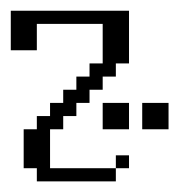

<svg xmlns="http://www.w3.org/2000/svg" viewBox="-20 -288 357 356"><path d="M194.8 23.9V0H219.2V23.9ZM170.4 -48.3V-97.2H219.2V-48.3ZM243.7 -48.3V-97.2H292.5V-48.3ZM48.3 48.3V23.9H23.9V-48.3H48.3V-72.8H72.8V-97.2H97.2V-121.6H121.6V-146H146V-170.4H170.4V-243.7H48.3V-194.8H0V-268.1H219.2V-170.4H194.8V-146H170.4V-121.6H146V-97.2H121.6V-72.8H97.2V-48.3H72.8V23.9H194.8V48.3Z"/></svg>

Font: FS Mondwest Regular
Style: Regular
Weight: 400
Designer: NZWStudios2024
Foundry: https://fontstruct.com
Version: Version 1.0